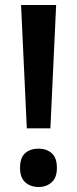

<svg xmlns="http://www.w3.org/2000/svg" viewBox="-20 -734 308 766"><path d="M181 -222H87L64 -714H204ZM60 -64Q60 -105 80.5 -123Q101 -141 134 -141Q165 -141 186 -123Q207 -105 207 -64Q207 -25 186 -6.5Q165 12 134 12Q102 12 81 -6.5Q60 -25 60 -64Z"/></svg>

Font: Noto Sans SemiCondensed SemiBold
Style: Regular
Weight: 600
Width: 4
Designer: Monotype Design Team
Foundry: Monotype Imaging Inc.
Version: Version 2.013; ttfautohint (v1.8.4.7-5d5b)